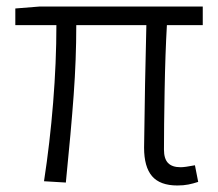

<svg xmlns="http://www.w3.org/2000/svg" viewBox="-20 -556 670 589"><path d="M422 -103 425 -298 429 -479H214Q214 -374 206 -264.5Q198 -155 182 4L115 0Q133 -117 143 -241Q153 -365 153 -479H27V-530L102 -536H602V-479H492Q487 -392 485 -278Q483 -164 483 -97Q483 -69 495.5 -56Q508 -43 534 -43Q547 -43 578 -49L588 2Q573 7 558 10Q543 13 524 13Q471 13 446.5 -15.5Q422 -44 422 -103Z"/></svg>

Font: 寒蝉端黑体 Light
Style: Regular
Weight: 300
Designer: ChillDuanSans {Warren2060}; 
Source Han Sans {Ryoko NISHIZUKA 西塚涼子 (kana, bopomofo & ideographs); Paul D. Hunt (Latin, G
Foundry: ChillType&Adobe
Version: Version 1.300;Glyphs 3.3 (3306)